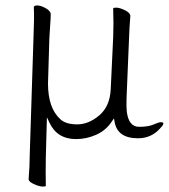

<svg xmlns="http://www.w3.org/2000/svg" viewBox="-20 -499 619 704"><path d="M259 11Q189 11 161 -50L152 -69L148 78Q147 129 148 183Q146 185 135.5 185Q125 185 105.5 176.5Q86 168 85 159V157Q89 108 89 70L103 -367Q106 -435 104 -473Q105 -479 117 -479Q129 -479 146.5 -469.5Q164 -460 166 -449V-446Q166 -433 164 -407Q162 -381 161 -359L156 -193Q156 -103 201 -62Q221 -43 263 -43Q305 -43 344 -76Q383 -109 386 -172L395 -363Q397 -412 395 -468Q395 -471 406.5 -471Q418 -471 437 -462Q456 -453 458 -442Q454 -392 453 -355L444 -139Q443 -104 445 -89Q452 -34 490 -34Q524 -34 543 -42.5Q562 -51 570 -51Q590 -51 566 -27Q534 8 486 8Q410 8 400 -53L398 -65L391 -55Q369 -21 333 -5Q297 11 259 11Z"/></svg>

Font: LXGW WenKai Light
Style: Regular
Weight: 300
Designer: LXGW / Fontworks Inc.
Foundry: LXGW / Fontworks Inc.
Version: Version 1.501; October 10, 2024